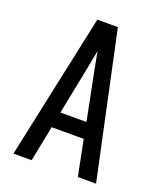

<svg xmlns="http://www.w3.org/2000/svg" viewBox="-136 -824 772 913"><g transform="rotate(20 250.0 -367.5)"><path d="M41 0 198 -735H302L459 0H367L331 -180H169L133 0ZM316 -260 270 -490Q265 -516 260 -542Q255 -568 250 -595Q245 -568 240 -542Q235 -516 230 -490L184 -260Z"/></g></svg>

Font: Iosevka Term Medium
Style: Regular
Weight: 500
Monospace: yes
Designer: Belleve Invis
Foundry: Belleve Invis
Version: Version 26.3.1